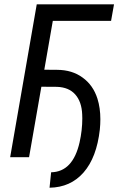

<svg xmlns="http://www.w3.org/2000/svg" viewBox="-20 -731 568 893"><path d="M496.6 -633.8H225.6L186 -406.7L246.1 -406.2Q315.9 -405.8 364.3 -370.1Q413.1 -335 433.1 -272.5Q446.8 -229 446.8 -176.3Q446.8 -153.3 444.3 -128.4Q429.7 1.5 368.9 71Q308.1 140.6 210.4 142.1L217.8 70.3Q318.8 68.4 350.1 -68.8Q362.8 -125.5 362.8 -180.2Q362.8 -189.5 362.3 -198.7Q359.9 -257.8 330.1 -291.5Q300.3 -325.2 245.1 -327.1L172.4 -327.6L115.2 0H27.3L150.9 -710.9H510.3Z"/></svg>

Font: MAUL Condensed Italic
Style: Condenced Regular Italic
Weight: 400
Italic angle: -12°
Designer: MAUL
Version: Version 1.0; 2020; ttfautohint (v1.8.3)